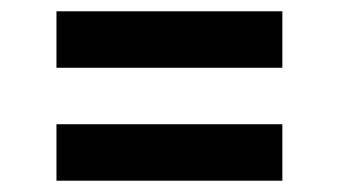

<svg xmlns="http://www.w3.org/2000/svg" viewBox="-20 -520 600 340"><path d="M80 -500H480V-400H80ZM80 -300H480V-200H80Z"/></svg>

Font: Skate blade
Style: Regular
Weight: 400
Italic angle: -7°
Designer: Valerio Brotto (Silverblur_type)
Version: Version 2.001